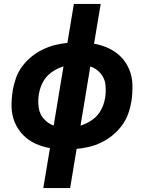

<svg xmlns="http://www.w3.org/2000/svg" viewBox="-20 -755 760 980"><path d="M201 205H338L371 5Q403 2 435 -5.5Q467 -13 497.5 -28Q528 -43 554.5 -64.5Q581 -86 601.5 -113.5Q622 -141 633.5 -172Q645 -203 650 -235L651 -239Q657 -280 656 -321.5Q655 -363 640 -399.5Q625 -436 598.5 -463.5Q572 -491 536 -508Q500 -525 460 -532L494 -735H357L324 -536Q292 -533 260 -525Q228 -517 197.5 -502Q167 -487 140.5 -465.5Q114 -444 93.5 -416.5Q73 -389 62 -358Q51 -327 45 -295V-291Q38 -250 39 -209Q40 -168 55 -131.5Q70 -95 97 -67Q124 -39 159.5 -22.5Q195 -6 235 1ZM254 -114Q224 -125 203 -149Q182 -173 177.5 -206Q173 -239 178 -273L179 -277Q184 -308 200 -337.5Q216 -367 244.5 -387Q273 -407 304 -416ZM391 -114 441 -416Q471 -406 492.5 -381.5Q514 -357 518 -324Q522 -291 517 -257L516 -253Q511 -222 495 -192.5Q479 -163 450.5 -143Q422 -123 391 -114Z"/></svg>

Font: Iosevka Sparkle Extrabold
Style: Italic
Weight: 800
Italic angle: -9°
Designer: Belleve Invis
Foundry: Belleve Invis
Version: Version 4.5.0; ttfautohint (v1.8.3)